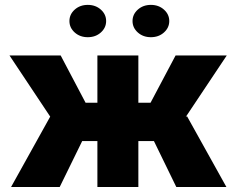

<svg xmlns="http://www.w3.org/2000/svg" viewBox="-20 -751 942 771"><path d="M598.1 -184.6H535.6V0H371.1V-184.6H310.1L219.7 0H24.4L181.6 -282.7L18.1 -528.3H223.6L323.7 -338.4H371.1V-528.3H535.6V-338.4H584.5L685.1 -528.3H890.6L726.1 -281.7L731 -284.2L889.2 0H688ZM258.8 -666.5Q258.8 -693.4 280 -712.4Q301.3 -731.4 332.5 -731.4Q363.8 -731.4 385 -712.4Q406.2 -693.4 406.2 -666.5Q406.2 -639.6 385 -620.6Q363.8 -601.6 332.5 -601.6Q301.3 -601.6 280 -620.6Q258.8 -639.6 258.8 -666.5ZM512.2 -666.5Q512.2 -693.4 533.4 -712.4Q554.7 -731.4 585.9 -731.4Q617.2 -731.4 638.4 -712.4Q659.7 -693.4 659.7 -666.5Q659.7 -639.6 638.4 -620.6Q617.2 -601.6 585.9 -601.6Q554.7 -601.6 533.4 -620.6Q512.2 -639.6 512.2 -666.5Z"/></svg>

Font: Roboto Black
Style: Regular
Weight: 900
Designer: Google
Version: Version 2.134; 2016